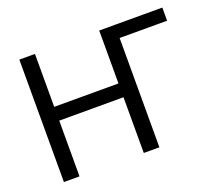

<svg xmlns="http://www.w3.org/2000/svg" viewBox="-120 -900 1226 1072"><g transform="rotate(-20 492.5 -364.0)"><path d="M937.5 -727.5V-649.4H627.9L565.4 -727.5ZM87.9 0V-727.5H180.7V-413.1H562.5V-727.5H655.3V0H562.5V-331.1H180.7V0Z"/></g></svg>

Font: Inter Variable
Style: Regular
Weight: 400
Designer: Rasmus Andersson
Foundry: rsms
Version: Version 4.001;git-9221beed3